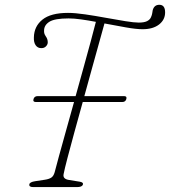

<svg xmlns="http://www.w3.org/2000/svg" viewBox="-20 -762 692 782"><path d="M239 -52.5Q235 -33 261 -29L304.5 -22Q321 -19.5 317.5 -9.5Q313.5 0 293.5 0H115.5Q97.5 0 99.5 -11Q100.5 -20.5 123.5 -24L163 -30Q179.5 -32.5 188.8 -38.5Q198 -44.5 202.5 -60Q208 -82.5 220.2 -126.2Q232.5 -170 248.2 -227.2Q264 -284.5 281.5 -346.5H126Q113 -346.5 116.5 -358.5Q120 -370.5 133.5 -370.5H288Q304.5 -430 320.5 -487.5Q336.5 -545 349.5 -593.2Q362.5 -641.5 370.5 -673Q339 -679 310.2 -683Q281.5 -687 259.5 -687Q202.5 -687 181 -673.2Q159.5 -659.5 159.5 -637.5Q158.5 -625 166.5 -614Q174.5 -603 174.5 -589.5Q174.5 -580.5 167 -573Q159.5 -565.5 147.5 -566Q133.5 -566 125.2 -577.8Q117 -589.5 118 -610Q119 -655 153 -682.2Q187 -709.5 257 -709.5Q285.5 -709.5 326.8 -703.5Q368 -697.5 411.2 -689.5Q454.5 -681.5 490.5 -675.8Q526.5 -670 545 -670Q567 -670 578.8 -675.8Q590.5 -681.5 595 -692Q599 -701 600 -708.2Q601 -715.5 602 -720.5Q608 -742.5 629 -742.5Q652.5 -742.5 652.5 -711.5Q652.5 -681.5 627.8 -662.2Q603 -643 561 -643Q534.5 -643 492.5 -650.5Q450.5 -658 405.5 -666.5Q397 -636 384 -589Q371 -542 355.2 -485.5Q339.5 -429 323.5 -370.5H485.5Q498 -370.5 494.5 -358.5Q491 -346.5 478 -346.5H317Q299 -282 282.8 -222.8Q266.5 -163.5 254.8 -118.5Q243 -73.5 239 -52.5Z"/></svg>

Font: Fraunces 9pt S050 Thin
Style: Italic
Weight: 100
Italic angle: -16°
Version: Version 1.000; ttfautohint (v1.8.3)